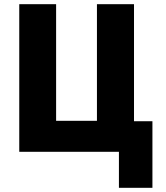

<svg xmlns="http://www.w3.org/2000/svg" viewBox="-20 -725 792 917"><path d="M548 172V0H72V-705H248V-148H443V-705H620V-146H708V172Z"/></svg>

Font: Nunito Sans 7pt Condensed Black
Style: Regular
Weight: 900
Width: 3
Designer: Vernon Adams
Foundry: Vernon Adams
Version: Version 3.101;gftools[0.9.27]